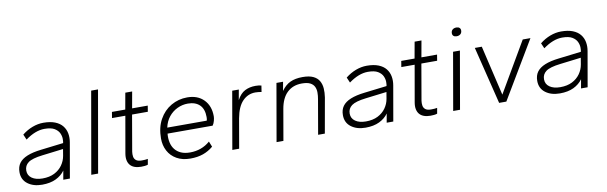

<svg xmlns="http://www.w3.org/2000/svg" viewBox="-46 -1102 4887 1547"><g transform="rotate(-10 2398.0 -329.0)"><path d="M202 10Q131 10 85 -24.5Q39 -59 39 -121Q39 -165 60.5 -194.5Q82 -224 127 -242.5Q172 -261 242 -269L426 -291Q429 -302 429 -325Q429 -348 418 -372Q407 -396 379 -413Q351 -430 297 -430Q260 -430 221 -415Q182 -400 141 -370L122 -414Q162 -446 207 -463Q252 -480 297 -480Q354 -480 392.5 -464.5Q431 -449 452.5 -422Q474 -395 480.5 -360Q487 -325 480 -286L430 0H376L389 -73Q362 -35 315.5 -12.5Q269 10 202 10ZM214 -39Q271 -39 311.5 -59.5Q352 -80 376.5 -114.5Q401 -149 408 -190L417 -244L245 -223Q160 -213 127.5 -189Q95 -165 95 -124Q95 -84 127.5 -61.5Q160 -39 214 -39Z M605 0 722 -668H778L661 0Z M1013 6Q983 6 960.5 -2Q938 -10 924 -26Q910 -42 905 -66.5Q900 -91 906 -124L958 -421H849L857 -470H966L990 -604H1046L1022 -470H1150L1142 -421H1013L962 -126Q959 -105 962 -86Q965 -67 980 -55Q995 -43 1026 -43Q1039 -43 1053.5 -44Q1068 -45 1076 -47L1068 -1Q1057 3 1042 4.5Q1027 6 1013 6Z M1415 10Q1350 10 1303.5 -16.5Q1257 -43 1233 -88.5Q1209 -134 1209 -190Q1209 -280 1245 -345Q1281 -410 1341.5 -445Q1402 -480 1474 -480Q1559 -480 1609 -429Q1659 -378 1659 -293Q1659 -279 1653.5 -257.5Q1648 -236 1637 -220H1268Q1264 -181 1271.5 -147.5Q1279 -114 1298 -90Q1317 -66 1347.5 -52.5Q1378 -39 1421 -39Q1468 -39 1509.5 -54Q1551 -69 1585 -99L1603 -54Q1565 -22 1519.5 -6Q1474 10 1415 10ZM1274 -268H1597Q1601 -277 1601 -297Q1601 -363 1566.5 -396.5Q1532 -430 1470 -430Q1425 -430 1384 -410.5Q1343 -391 1314 -355Q1285 -319 1274 -268Z M1759 0 1841 -470H1895L1880 -386Q1907 -437 1945 -456.5Q1983 -476 2032 -476Q2048 -476 2060 -474.5Q2072 -473 2080 -470L2072 -419Q2059 -421 2047 -422.5Q2035 -424 2022 -424Q1961 -424 1917.5 -379.5Q1874 -335 1857 -242L1815 0Z M2121 0 2203 -470H2257L2244 -397Q2276 -442 2317 -461Q2358 -480 2417 -480Q2472 -480 2504.5 -464.5Q2537 -449 2552.5 -422Q2568 -395 2570.5 -360.5Q2573 -326 2567 -287L2516 0H2461L2510 -283Q2515 -310 2515 -336.5Q2515 -363 2505 -384Q2495 -405 2471 -417.5Q2447 -430 2403 -430Q2330 -430 2283 -385.5Q2236 -341 2221 -253L2177 0Z M2848 10Q2777 10 2731 -24.5Q2685 -59 2685 -121Q2685 -165 2706.5 -194.5Q2728 -224 2773 -242.5Q2818 -261 2888 -269L3072 -291Q3075 -302 3075 -325Q3075 -348 3064 -372Q3053 -396 3025 -413Q2997 -430 2943 -430Q2906 -430 2867 -415Q2828 -400 2787 -370L2768 -414Q2808 -446 2853 -463Q2898 -480 2943 -480Q3000 -480 3038.5 -464.5Q3077 -449 3098.5 -422Q3120 -395 3126.5 -360Q3133 -325 3126 -286L3076 0H3022L3035 -73Q3008 -35 2961.5 -12.5Q2915 10 2848 10ZM2860 -39Q2917 -39 2957.5 -59.5Q2998 -80 3022.5 -114.5Q3047 -149 3054 -190L3063 -244L2891 -223Q2806 -213 2773.5 -189Q2741 -165 2741 -124Q2741 -84 2773.5 -61.5Q2806 -39 2860 -39Z M3380 6Q3350 6 3327.5 -2Q3305 -10 3291 -26Q3277 -42 3272 -66.5Q3267 -91 3273 -124L3325 -421H3216L3224 -470H3333L3357 -604H3413L3389 -470H3517L3509 -421H3380L3329 -126Q3326 -105 3329 -86Q3332 -67 3347 -55Q3362 -43 3393 -43Q3406 -43 3420.5 -44Q3435 -45 3443 -47L3435 -1Q3424 3 3409 4.5Q3394 6 3380 6Z M3566 0 3648 -470H3704L3622 0ZM3699 -588Q3682 -588 3673 -596Q3664 -604 3664 -618Q3664 -637 3676 -647.5Q3688 -658 3708 -658Q3724 -658 3733 -650Q3742 -642 3742 -628Q3742 -609 3730 -598.5Q3718 -588 3699 -588Z M3942 0 3826 -470H3883L3979 -61L4218 -470H4281L4001 0Z M4438 10Q4367 10 4321 -24.5Q4275 -59 4275 -121Q4275 -165 4296.5 -194.5Q4318 -224 4363 -242.5Q4408 -261 4478 -269L4662 -291Q4665 -302 4665 -325Q4665 -348 4654 -372Q4643 -396 4615 -413Q4587 -430 4533 -430Q4496 -430 4457 -415Q4418 -400 4377 -370L4358 -414Q4398 -446 4443 -463Q4488 -480 4533 -480Q4590 -480 4628.5 -464.5Q4667 -449 4688.5 -422Q4710 -395 4716.5 -360Q4723 -325 4716 -286L4666 0H4612L4625 -73Q4598 -35 4551.5 -12.5Q4505 10 4438 10ZM4450 -39Q4507 -39 4547.5 -59.5Q4588 -80 4612.5 -114.5Q4637 -149 4644 -190L4653 -244L4481 -223Q4396 -213 4363.5 -189Q4331 -165 4331 -124Q4331 -84 4363.5 -61.5Q4396 -39 4450 -39Z"/></g></svg>

Font: Gantari Light
Style: Italic
Weight: 300
Italic angle: -10°
Version: Version 1.000